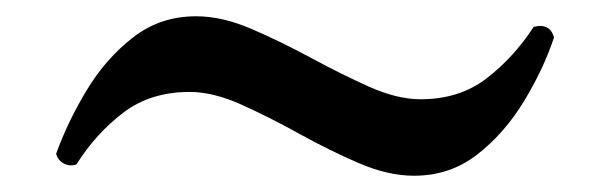

<svg xmlns="http://www.w3.org/2000/svg" viewBox="-20 -454 751 236"><path d="M489 -238Q457 -238 421 -253.5Q385 -269 348 -289.5Q311 -310 276.5 -325.5Q242 -341 213 -341Q165 -341 131.5 -315.5Q98 -290 74 -252Q66 -249 58.5 -253Q51 -257 49 -265Q63 -304 86.5 -343Q110 -382 143.5 -408Q177 -434 221 -434Q253 -434 289 -418.5Q325 -403 362 -383Q399 -363 433.5 -347.5Q468 -332 497 -332Q545 -332 578.5 -358Q612 -384 636 -421Q656 -426 661 -408Q648 -369 624 -329.5Q600 -290 566.5 -264Q533 -238 489 -238Z"/></svg>

Font: Zen Old Mincho
Style: Bold
Weight: 700
Designer: Yoshimichi Ohira
Foundry: Positype
Version: Version 1.500